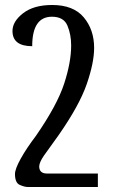

<svg xmlns="http://www.w3.org/2000/svg" viewBox="-20 -523 459 769"><path d="M30 -399Q30 -437 72.5 -470Q115 -503 189 -503Q274 -503 315.5 -453.5Q357 -404 357 -331Q357 -272 327.5 -186.5Q298 -101 215 18Q175 73 156.5 99.5Q138 126 137 143Q137 172 168 172H372V226H92Q78 226 59 217.5Q40 209 40 174Q40 154 63 112.5Q86 71 124 21Q209 -102 237 -188Q265 -274 265 -341Q265 -385 250 -420.5Q235 -456 188 -456Q109 -456 109 -338Q30 -338 30 -399Z"/></svg>

Font: Noto Serif Armenian Condensed Regular
Style: Regular
Weight: 400
Width: 3
Designer: Monotype Design Team
Foundry: Monotype Imaging Inc.
Version: Version 1.900